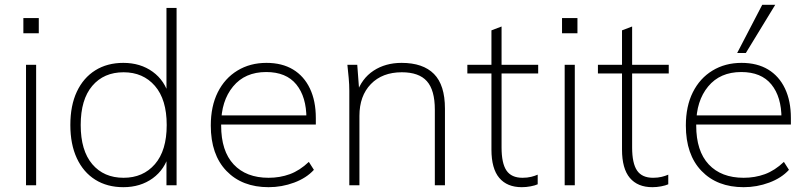

<svg xmlns="http://www.w3.org/2000/svg" viewBox="-20 -769 3354 797"><path d="M88 0V-500H130V0ZM77 -631V-694H141V-631Z M492 8Q425 8 375.5 -23Q326 -54 299 -112Q272 -170 272 -250Q272 -331 299 -388.5Q326 -446 375.5 -477Q425 -508 492 -508Q563 -508 614 -471Q665 -434 682 -369H671V-736H713V0H671V-131H682Q665 -66 614 -29Q563 8 492 8ZM493 -31Q574 -31 623 -87.5Q672 -144 672 -250Q672 -356 623 -412.5Q574 -469 493 -469Q411 -469 363 -412.5Q315 -356 315 -250Q315 -144 363 -87.5Q411 -31 493 -31Z M1095 8Q985 8 920 -59.5Q855 -127 855 -248Q855 -328 884 -386Q913 -444 965.5 -476Q1018 -508 1086 -508Q1151 -508 1196.5 -480.5Q1242 -453 1266.5 -401.5Q1291 -350 1291 -279V-252H882V-290H1269L1252 -277Q1252 -367 1210 -418.5Q1168 -470 1085 -470Q997 -470 947.5 -410Q898 -350 898 -253V-248Q898 -142 950 -86.5Q1002 -31 1095 -31Q1142 -31 1183 -46Q1224 -61 1262 -97L1283 -64Q1252 -30 1201 -11Q1150 8 1095 8Z M1430 0V-392Q1430 -418 1427.5 -445Q1425 -472 1422 -500H1463L1472 -380H1460Q1481 -443 1530.5 -475.5Q1580 -508 1647 -508Q1736 -508 1781.5 -462Q1827 -416 1827 -318V0H1785V-314Q1785 -395 1752 -432Q1719 -469 1648 -469Q1567 -469 1519.5 -420Q1472 -371 1472 -288V0Z M2146 8Q2085 8 2052.5 -30.5Q2020 -69 2020 -148V-464H1920V-500H2020V-643L2062 -659V-500H2214V-464H2062V-157Q2062 -91 2082.5 -61Q2103 -31 2149 -31Q2169 -31 2185 -35Q2201 -39 2212 -44V-4Q2201 1 2182.5 4.5Q2164 8 2146 8Z M2324 0V-500H2366V0ZM2313 -631V-694H2377V-631Z M2688 8Q2627 8 2594.5 -30.5Q2562 -69 2562 -148V-464H2462V-500H2562V-643L2604 -659V-500H2756V-464H2604V-157Q2604 -91 2624.5 -61Q2645 -31 2691 -31Q2711 -31 2727 -35Q2743 -39 2754 -44V-4Q2743 1 2724.5 4.5Q2706 8 2688 8Z M3067 8Q2957 8 2892 -59.5Q2827 -127 2827 -248Q2827 -328 2856 -386Q2885 -444 2937.5 -476Q2990 -508 3058 -508Q3123 -508 3168.5 -480.5Q3214 -453 3238.5 -401.5Q3263 -350 3263 -279V-252H2854V-290H3241L3224 -277Q3224 -367 3182 -418.5Q3140 -470 3057 -470Q2969 -470 2919.5 -410Q2870 -350 2870 -253V-248Q2870 -142 2922 -86.5Q2974 -31 3067 -31Q3114 -31 3155 -46Q3196 -61 3234 -97L3255 -64Q3224 -30 3173 -11Q3122 8 3067 8ZM3040 -549 3144 -749H3198L3076 -549Z"/></svg>

Font: Mulish ExtraLight ExtraLight
Style: Regular
Weight: 250
Version: Version 3.603